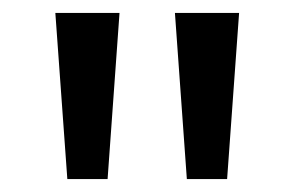

<svg xmlns="http://www.w3.org/2000/svg" viewBox="-20 -734 457 298"><path d="M165.5 -713.9 147 -456.1H84.5L65.9 -713.9ZM351.1 -713.9 332.5 -456.1H270L251.5 -713.9Z"/></svg>

Font: Open Sans Medium
Style: Regular
Weight: 500
Designer: Monotype Design Team
Foundry: Monotype Imaging Inc.
Version: Version 3.000